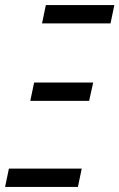

<svg xmlns="http://www.w3.org/2000/svg" viewBox="-27 -734 469 754"><path d="M138 -642H407L422 -714H153ZM92 -338H323L339 -410H107ZM-7 0H279L294 -72H8Z"/></svg>

Font: Noto Sans ExtraCondensed
Style: Italic
Weight: 400
Width: 2
Italic angle: -12°
Designer: Monotype Design Team
Foundry: Monotype Imaging Inc.
Version: Version 2.013